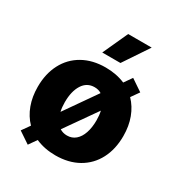

<svg xmlns="http://www.w3.org/2000/svg" viewBox="-184 -877 967 1036"><g transform="rotate(30 299.0 -359.0)"><path d="M70.3 -12.7 105.5 -62.5Q69.8 -99.1 51 -150.1Q32.2 -201.2 32.2 -262.7Q32.2 -344.2 64.5 -406Q96.7 -467.8 157 -502Q217.3 -536.1 298.8 -536.1Q365.7 -536.1 419.9 -512.7L454.1 -561.5L526.4 -512.7L491.7 -463.4Q527.3 -426.8 546.4 -375.7Q565.4 -324.7 565.4 -262.7Q565.4 -181.2 533.2 -119.4Q501 -57.6 440.7 -23.4Q380.4 10.7 298.8 10.7Q231.4 10.7 175.8 -13.7L141.6 35.2ZM397.5 -263.7Q397.5 -294.9 391.6 -321.3L254.4 -126Q274.4 -113.3 299.8 -113.3Q330.6 -113.3 352.5 -132.1Q374.5 -150.9 386 -185.1Q397.5 -219.2 397.5 -263.7ZM206.1 -206.5 342.8 -402.3Q324.7 -414.1 299.8 -414.1Q252.4 -414.1 226.3 -373Q200.2 -332 200.2 -263.7Q200.2 -232.4 206.1 -206.5ZM312.5 -752.9H459L354.5 -596.7H241.2Z"/></g></svg>

Font: Pretendard Std ExtraBold
Style: Regular
Weight: 800
Designer: Base glyphs from Inter by Rasmus Andersson; Hangeul glyphs from Noto Sans CJK(Source Han Sans) by Jang Soo-young and Kan
Foundry: Kil Hyung-jin
Version: Version 1.309